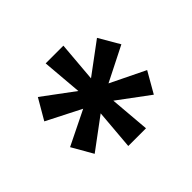

<svg xmlns="http://www.w3.org/2000/svg" viewBox="-97 -802 590 590"><g transform="rotate(-45 197.5 -507.5)"><path d="M159 -328 170 -459 69 -384 30 -452 142 -507 30 -564 69 -631 170 -556 159 -687H236L225 -556L326 -631L365 -564L252 -507L365 -452L326 -384L225 -459L236 -328Z"/></g></svg>

Font: Archivo SemiCondensed
Style: Bold
Weight: 680
Width: 4
Designer: Hector Gatti
Foundry: Omnibus-Type
Version: Version 2.001; ttfautohint (v1.8.3)